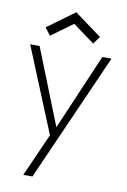

<svg xmlns="http://www.w3.org/2000/svg" viewBox="-90 -653 606 915"><g transform="rotate(10 213.0 -195.5)"><path d="M205 -43 362.5 -410.5H407L133.5 208H89L181.5 0L13.5 -410.5H59ZM308.5 -466 203.5 -543 99 -467 72 -503 203.5 -599 335 -502.5Z"/></g></svg>

Font: League Spartan Thin ExtraLight
Style: Regular
Weight: 250
Version: Version 2.002